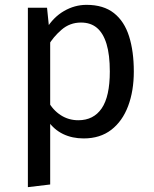

<svg xmlns="http://www.w3.org/2000/svg" viewBox="-20 -559 634 792"><path d="M337 -539Q407 -539 450 -505Q493 -471 512.5 -409Q532 -347 532 -264Q532 -184 508.5 -121.5Q485 -59 439 -23.5Q393 12 325 12Q278 12 240.5 -6Q203 -24 177 -61L178 -142Q198 -105 230.5 -84Q263 -63 303 -63Q366 -63 399.5 -112Q433 -161 433 -264Q433 -333 419.5 -377.5Q406 -422 380 -444Q354 -466 314 -466Q268 -466 233.5 -436Q199 -406 179 -371L171 -440Q200 -488 244 -513.5Q288 -539 337 -539ZM95 -527H174L183 -439L187 -400V202L95 213Z"/></svg>

Font: Fira Sans Variable
Style: Regular
Weight: 400
Designer: Carrois Corporate & Edenspiekermann AG
Foundry: Carrois Corporate GbR & Edenspiekermann AG
Version: Version 4.202